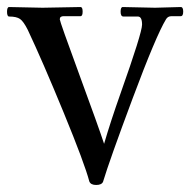

<svg xmlns="http://www.w3.org/2000/svg" viewBox="-20 -503 541 546"><path d="M421 -481 494 -483Q501 -483 501 -470Q501 -457 494 -457H468Q457 -457 452 -448Q424 -402 357.5 -224Q291 -46 273 14Q269 23 253.5 23Q238 23 234 13Q221 -37 161 -183Q101 -329 59 -418Q47 -442 37 -449Q27 -456 6 -456Q0 -456 0 -469.5Q0 -483 6 -483L101 -481Q101 -481 209 -483Q215 -483 215 -470Q215 -457 209 -457H161Q150 -457 150 -448Q150 -442 205.5 -291Q261 -140 276 -94Q294 -156 323 -238Q384 -410 384 -433Q384 -456 372 -456H331Q323 -456 323 -469.5Q323 -483 329 -483Z"/></svg>

Font: Sedan SC
Style: Regular
Weight: 400
Designer: Sebastian Salazar
Foundry: Sebastian Salazar
Version: Version 1.001